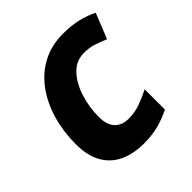

<svg xmlns="http://www.w3.org/2000/svg" viewBox="-156 -676 805 805"><g transform="rotate(-45 246.5 -273.0)"><path d="M247 10Q190 10 144 -10Q98 -30 71 -74.5Q44 -119 44 -191Q44 -264 63 -330Q82 -396 119 -447Q156 -498 210 -527Q264 -556 333 -556Q382 -556 420.5 -547Q459 -538 493 -521L448 -409Q422 -420 396.5 -428.5Q371 -437 339 -437Q292 -437 259.5 -402.5Q227 -368 210 -314Q193 -260 193 -203Q193 -156 215 -132.5Q237 -109 277 -109Q314 -109 345.5 -120.5Q377 -132 411 -149V-29Q376 -11 337 -0.5Q298 10 247 10Z"/></g></svg>

Font: BC Sans
Style: Bold Italic
Weight: 700
Italic angle: -12°
Designer: Monotype Design Team
Province of B.C.
Foundry: Monotype Imaging Inc.
Version: Version 2.000;GOOG;noto-source:20170915:90ef993387c0